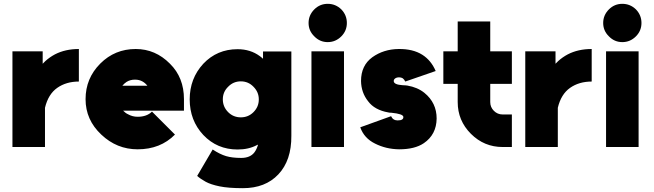

<svg xmlns="http://www.w3.org/2000/svg" viewBox="-20 -768 3416 1003"><path d="M45 -500V0H215V-205Q232 -276 279 -309Q326 -342 392 -342V-512Q321 -512 267 -484Q239 -469 217 -449Q213 -445 209.5 -441.5Q206 -438 203 -435V-500Z M941 -190V-250Q941 -363 868 -435Q792 -512 689 -512Q580 -512 504 -436Q427 -359 427 -250Q427 -142 509 -65Q590 12 699 12Q818 12 894 -65L774 -185Q747 -158 699 -158Q672 -158 649 -171Q642 -174 635.5 -179Q629 -184 623 -190ZM685 -352Q708 -352 725 -342Q739 -334 750 -320H619Q629 -332 641 -340Q660 -352 685 -352Z M1221 -511Q1114 -511 1042 -435Q971 -358 971 -249Q971 -139 1042 -63Q1114 13 1221 13Q1279 13 1322 -10Q1323 -10 1324.5 -11Q1326 -12 1328 -13Q1327 -12 1327 -11Q1327 -10 1327 -9Q1324 1 1319.5 10.5Q1315 20 1309 28Q1287 57 1240 57Q1193 57 1161 47.5Q1129 38 1091 13L1010 151Q1028 167 1054.5 181.5Q1081 196 1127 205.5Q1173 215 1249 215Q1366 215 1434 143Q1503 70 1502 -59V-499H1354V-461Q1350 -465 1345.5 -468.5Q1341 -472 1337 -475Q1288 -511 1221 -511ZM1238 -343Q1277 -343 1304 -315Q1318 -301 1325 -284.5Q1332 -268 1332 -249Q1332 -229 1325 -212.5Q1318 -196 1304 -182Q1277 -155 1238 -155Q1199 -155 1172 -182Q1144 -210 1144 -249Q1144 -288 1172 -315Q1199 -343 1238 -343Z M1607 0H1777V-500H1607ZM1792 -648Q1792 -689 1763 -719Q1733 -748 1692 -748Q1651 -748 1622 -719Q1592 -689 1592 -648Q1592 -607 1622 -578Q1651 -548 1692 -548Q1733 -548 1763 -578Q1792 -607 1792 -648Z M2256 -397Q2232 -453 2186 -482Q2137 -513 2062 -512Q1984 -511 1925 -469Q1866 -426 1866 -345Q1867 -284 1903 -239Q1920 -216 1946.5 -201.5Q1973 -187 2007 -181Q2010 -180 2014.5 -179.5Q2019 -179 2025 -179Q2085 -173 2087 -158Q2088 -149 2081 -144Q2074 -139 2057 -139Q2033 -139 2023 -161L1862 -103Q1882 -46 1939 -18Q1996 11 2065 12Q2147 12 2194 -20Q2260 -65 2261 -149Q2261 -231 2197 -283Q2161 -312 2108 -321Q2106 -321 2099.5 -322Q2093 -323 2082 -323Q2039 -326 2037 -343Q2036 -352 2044 -358Q2052 -364 2065 -364Q2076 -364 2084 -359Q2092 -353 2097 -342Z M2371 -656V-500H2296V-330H2371V-235Q2371 -138 2440 -69Q2509 0 2606 0H2654V-170H2606Q2579 -170 2560 -189Q2541 -208 2541 -235V-330H2654V-500H2541V-656Z M2724 -500V0H2894V-205Q2911 -276 2958 -309Q3005 -342 3071 -342V-512Q3000 -512 2946 -484Q2918 -469 2896 -449Q2892 -445 2888.5 -441.5Q2885 -438 2882 -435V-500Z M3146 0H3316V-500H3146ZM3331 -648Q3331 -689 3302 -719Q3272 -748 3231 -748Q3190 -748 3161 -719Q3131 -689 3131 -648Q3131 -607 3161 -578Q3190 -548 3231 -548Q3272 -548 3302 -578Q3331 -607 3331 -648Z"/></svg>

Font: Unageo
Style: Black
Weight: 900
Designer: Richard Sepsi
Foundry: Richard Sepsi
Version: Version 2.000